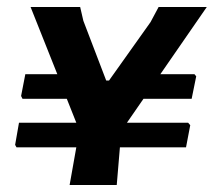

<svg xmlns="http://www.w3.org/2000/svg" viewBox="-20 -526 608 546"><path d="M515 -177 521 -170 509 -107H321L312 0H178L197 -107H27L23 -114L34 -177H197L170 -245H44L40 -253L52 -315H143L67 -506H208L217 -467L282 -297H290L408 -463L431 -506H568L436 -315H533L538 -309L525 -245H388L341 -177Z"/></svg>

Font: Alegreya Sans SC ExtraBold
Style: Italic
Weight: 800
Italic angle: -7°
Designer: Juan Pablo del Peral
Foundry: Huerta Tipografica
Version: Version 2.007